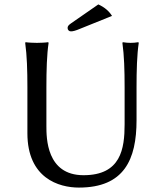

<svg xmlns="http://www.w3.org/2000/svg" viewBox="-20 -839 732 869"><path d="M544 -445V-277C544 -165 527 -46 358 -46C190 -46 190 -215 190 -269V-445C190 -520 192 -592 200 -645L198 -648C186 -646 159 -645 147 -645C135 -645 108 -646 96 -648L94 -645C102 -588 104 -520 104 -445V-236C104 -32 247 10 337 10C542 10 598 -117 598 -295V-445C598 -520 600 -592 608 -645L606 -648C594 -646 583 -645 571 -645C559 -645 548 -646 536 -648L534 -645C542 -588 544 -520 544 -445ZM425 -819 301 -733C288 -724 286 -719 286 -712C286 -704 292 -697 301 -697C310 -697 322 -700 343 -709L487 -767C474 -788 454 -806 425 -819Z"/></svg>

Font: Libertinus Sans
Style: Regular
Weight: 400
Designer: Philipp H. Poll, Khaled Hosny
Foundry: Caleb Maclennan
Version: Version 7.050;RELEASE